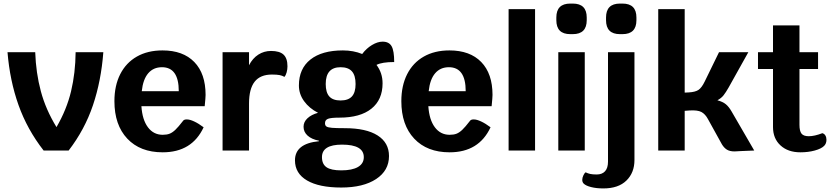

<svg xmlns="http://www.w3.org/2000/svg" viewBox="-20 -842 4653 1074"><path d="M558 -550Q546 -390 500 -253.5Q454 -117 364 0H224Q132 -118 83.5 -254.5Q35 -391 22 -550H177Q181 -434 208.5 -331.5Q236 -229 296 -131Q353 -229 377.5 -331.5Q402 -434 403 -550Z M1125 -248H771Q776 -172 807.5 -130Q839 -88 890 -88Q913 -88 928.5 -94Q944 -100 960.5 -115.5Q977 -131 1004 -166Q1009 -174 1025 -174Q1042 -174 1066.5 -162.5Q1091 -151 1119 -130Q1054 10 890 10Q764 10 692 -66.5Q620 -143 620 -276Q620 -363 652.5 -427Q685 -491 745.5 -525.5Q806 -560 889 -560Q1004 -560 1067 -495Q1130 -430 1130 -311Q1130 -297 1125 -248ZM980 -332Q980 -466 886 -466Q838 -466 809 -432Q780 -398 773 -332Z M1588 -471Q1588 -454 1583.5 -437.5Q1579 -421 1571 -412Q1559 -419 1544 -422Q1529 -425 1501 -425Q1436 -425 1404.5 -385Q1373 -345 1373 -263V0H1225V-550H1373V-477Q1393 -516 1425 -536.5Q1457 -557 1496 -557Q1544 -557 1566 -536.5Q1588 -516 1588 -471Z M2156 31Q2156 112 2084 159.5Q2012 207 1889 207Q1765 207 1697.5 167.5Q1630 128 1630 55Q1630 -39 1764 -52V-55Q1723 -63 1700.5 -83.5Q1678 -104 1678 -133Q1678 -160 1700 -180.5Q1722 -201 1759 -211Q1710 -236 1681 -276Q1652 -316 1652 -364Q1652 -458 1716.5 -509Q1781 -560 1898 -560Q1957 -560 2006 -540Q2029 -571 2060.5 -590Q2092 -609 2120 -609Q2156 -609 2170.5 -583.5Q2185 -558 2185 -495Q2117 -495 2086 -479Q2120 -434 2120 -376Q2120 -284 2057.5 -234Q1995 -184 1879 -184Q1832 -184 1815 -177.5Q1798 -171 1798 -153Q1798 -140 1806 -134.5Q1814 -129 1836.5 -127Q1859 -125 1909 -125Q2028 -125 2092 -84.5Q2156 -44 2156 31ZM1802 -372Q1802 -325 1822 -302.5Q1842 -280 1885 -280Q1928 -280 1948.5 -302.5Q1969 -325 1969 -372Q1969 -420 1948.5 -443Q1928 -466 1885 -466Q1802 -466 1802 -372ZM2015 37Q2015 -33 1893 -33Q1781 -33 1781 37Q1781 76 1806.5 93.5Q1832 111 1889 111Q1950 111 1982.5 92Q2015 73 2015 37Z M2730 -248H2376Q2381 -172 2412.5 -130Q2444 -88 2495 -88Q2518 -88 2533.5 -94Q2549 -100 2565.5 -115.5Q2582 -131 2609 -166Q2614 -174 2630 -174Q2647 -174 2671.5 -162.5Q2696 -151 2724 -130Q2659 10 2495 10Q2369 10 2297 -66.5Q2225 -143 2225 -276Q2225 -363 2257.5 -427Q2290 -491 2350.5 -525.5Q2411 -560 2494 -560Q2609 -560 2672 -495Q2735 -430 2735 -311Q2735 -297 2730 -248ZM2585 -332Q2585 -466 2491 -466Q2443 -466 2414 -432Q2385 -398 2378 -332Z M2825 -791H2973V0H2825Z M3103 -550H3251V0H3103ZM3092 -729V-744Q3092 -822 3170 -822H3184Q3262 -822 3262 -744V-729Q3262 -651 3184 -651H3170Q3092 -651 3092 -729Z M3245 185Q3237 177 3237 164Q3237 152 3243.5 138.5Q3250 125 3256 122Q3268 128 3281.5 131Q3295 134 3318 134Q3348 134 3364.5 116Q3381 98 3381 62V-550H3529V53Q3529 124 3484 168Q3439 212 3355 212Q3316 212 3286.5 204.5Q3257 197 3245 185ZM3370 -729V-744Q3370 -822 3448 -822H3462Q3540 -822 3540 -744V-729Q3540 -651 3462 -651H3448Q3370 -651 3370 -729Z M4199 0Q4186 0 4126 3Q4098 5 4089 5Q4062 5 4046 -5Q4030 -15 4018 -35L3940 -176Q3925 -204 3903.5 -215.5Q3882 -227 3836 -224L3810 -222V0H3662V-791H3810V-324L3832 -325Q3869 -327 3887 -339Q3905 -351 3922 -386L4002 -550H4166L4056 -353Q4040 -325 4027.5 -309Q4015 -293 3993 -281Q4023 -273 4040 -259Q4057 -245 4072 -219Z M4603 -60Q4603 -39 4590 -26Q4574 -10 4537.5 0Q4501 10 4457 10Q4388 10 4346 -28.5Q4304 -67 4304 -131V-456H4220V-550H4304V-700H4452V-550H4556V-456H4452V-144Q4452 -109 4463.5 -94.5Q4475 -80 4504 -80Q4536 -80 4580 -97Q4591 -94 4597 -84Q4603 -74 4603 -60Z"/></svg>

Font: Krub
Style: Bold
Weight: 700
Version: Version 1.000; ttfautohint (v1.6)